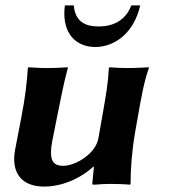

<svg xmlns="http://www.w3.org/2000/svg" viewBox="-20 -681 631 711"><path d="M253.2 -661H220.2C218.9 -650.6 218.2 -640.7 218.2 -631.4C218.2 -546.4 269.9 -507 333 -507C404 -507 476 -558 499.2 -661H466.2C445.4 -605.5 398.9 -583 346.4 -583C292.4 -583 258.8 -602.5 253.2 -661ZM325.9 -64H327.9L321.6 0C321.3 2 324.1 3 330.1 3C343.7 1.3 373.6 0 388.1 0C400.7 0 448.4 1 461.1 3L463.6 0C463.6 -2 463.6 -4 463.6 -6.1C463.6 -49.8 467.8 -120.4 480.5 -192L490.5 -249C503.7 -324 512.9 -376 531.2 -429L530.8 -432C530.8 -432 488.2 -429 453.2 -429C419.2 -429 385.8 -432 385.8 -432L383.2 -429C380.4 -373 371.9 -325 358.5 -249L344.4 -169C334.2 -111 259.2 -67 214.4 -67C190.7 -67 168.7 -73.3 168.7 -116.5C168.7 -127.9 170.2 -141.9 173.6 -159L191.5 -249C206.4 -324 217.2 -377.5 231.2 -429L230.8 -432C230.8 -432 190.2 -429 155.2 -429C121.2 -429 85.8 -432 85.8 -432L83.2 -429C79.2 -372 73.4 -321 59.5 -249L35.8 -126C33.6 -114.5 32.5 -103.1 32.5 -92.1C32.5 -36.6 62.3 10 144.8 10C185.8 10 259.3 -4 325.9 -64Z"/></svg>

Font: Linux Biolinum O 
Style: Bold Italic
Weight: 700
Designer: Philipp H. Poll
Foundry: Philipp H. Poll
Version: Version 1.3.2